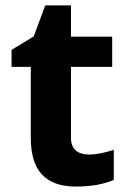

<svg xmlns="http://www.w3.org/2000/svg" viewBox="-20 -682 474 712"><path d="M243.2 -545.9H396V-434.1H243.2V-170.9Q243.2 -140.1 260.5 -124.5Q277.8 -108.9 312 -108.9Q346.2 -108.9 401.9 -126V-15.1Q346.2 9.8 261.5 9.8Q176.8 9.8 135.5 -34.9Q94.2 -79.6 94.2 -170.9V-434.1H22.9V-497.1L105 -546.9L147.9 -662.1H243.2Z"/></svg>

Font: Open Sans Hebrew
Style: Bold
Weight: 700
Foundry: Ascender Corporation, Yanek Iontef
Version: Version 2.001;PS 002.001;hotconv 1.0.70;makeotf.lib2.5.58329